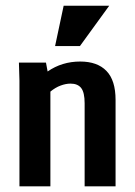

<svg xmlns="http://www.w3.org/2000/svg" viewBox="-20 -659 478 679"><path d="M48.8 -374 46.9 -437.5H142.6L148.4 -406.2Q173.8 -423.8 202.6 -432.6Q231.4 -441.4 263.7 -441.4Q324.2 -441.4 356.4 -408.2Q388.7 -375 388.7 -305.7V0H279.3V-293.9Q279.3 -332 267.1 -347.7Q254.9 -363.3 229.5 -363.3Q212.9 -363.3 194.3 -356.4Q175.8 -349.6 158.2 -335V0H48.8ZM366.2 -638.7 262.7 -496.1H174.8L205.1 -638.7Z"/></svg>

Font: Sudo Variable
Style: Regular
Weight: 400
Monospace: yes
Designer: Jens Kutilek
Foundry: Jens Kutilek
Version: Version 0.040